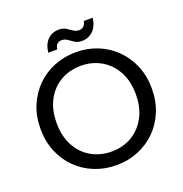

<svg xmlns="http://www.w3.org/2000/svg" viewBox="-152 -1001 1086 1141"><g transform="rotate(-20 391.5 -430.5)"><path d="M238 -760Q245 -814 273.5 -841Q302 -868 343 -868Q369 -868 387 -857Q405 -846 421 -834.5Q437 -823 458 -823Q473 -823 485.5 -833.5Q498 -844 501 -865H558Q550 -811 521 -784Q492 -757 453 -757Q425 -757 407 -768.5Q389 -780 373.5 -791.5Q358 -803 338 -803Q320 -803 309 -792.5Q298 -782 295 -760ZM393 7Q319 7 254.5 -19Q190 -45 142 -92.5Q94 -140 67 -205.5Q40 -271 40 -350Q40 -429 67 -494Q94 -559 142 -607Q190 -655 254.5 -681Q319 -707 393 -707Q466 -707 530 -681Q594 -655 642 -607Q690 -559 717 -494Q744 -429 744 -350Q744 -271 717 -205.5Q690 -140 642 -92.5Q594 -45 530 -19Q466 7 393 7ZM393 -79Q464 -79 520.5 -112Q577 -145 610 -206Q643 -267 643 -350Q643 -434 610 -494.5Q577 -555 520.5 -588Q464 -621 393 -621Q321 -621 264 -588Q207 -555 174.5 -494.5Q142 -434 142 -350Q142 -267 174.5 -206Q207 -145 264 -112Q321 -79 393 -79Z"/></g></svg>

Font: Albert Sans Medium
Style: Regular
Weight: 500
Designer: Andreas Rasmussen
Foundry: a.Foundry
Version: Version 1.025